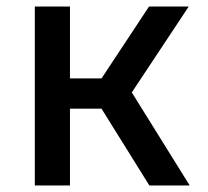

<svg xmlns="http://www.w3.org/2000/svg" viewBox="-20 -570 640 590"><path d="M195 0V-236H292L439 0H563L385 -286L560 -550H438L292 -329H195V-550H87V0Z"/></svg>

Font: Tekne LDO SemiBold
Style: Regular
Weight: 600
Monospace: yes
Designer: Alessio Laiso, Mario Rullo, Paolo Rosset
Foundry: Alessio Laiso
Version: Version 1.000;hotconv 1.0.109;makeotfexe 2.5.65596